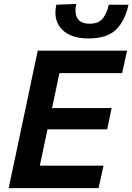

<svg xmlns="http://www.w3.org/2000/svg" viewBox="-20 -976 686 996"><path d="M25 0Q37 -57.5 48.5 -111.5Q60 -166 74.5 -233.5L125 -472.5Q139.5 -542 151.2 -597.5Q163 -653 176 -713H639L613.5 -596.5H288Q281 -563 274 -528.5Q266.5 -493.5 258 -453.5L250 -415.5H559L536 -305H226.5L216 -256Q207.5 -217 200.5 -183Q193.5 -149 186.5 -116.5H517L491.5 0ZM439 -776.5Q346 -776.5 301 -824Q267.5 -858.5 267.5 -911Q267.5 -930 272 -951.5L375.5 -955.5Q371.5 -937 371.5 -922Q371.5 -897 382 -880.5Q399 -853 445 -853Q491 -853 512.8 -879.8Q534.5 -906.5 544 -951.5H646.5Q628.5 -867 581.2 -821.8Q534 -776.5 439 -776.5Z"/></svg>

Font: Heraclito SemiBold
Style: Italic
Weight: 600
Italic angle: -12°
Designer: Kostas Bartsokas (font) & Cristiano Sobral (main changes)
Foundry: Kostas Bartsokas (font) & Cristiano Sobral (main changes)
Version: Version 1.00;July 8, 2020;FontCreator 13.0.0.2655 64-bit